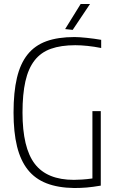

<svg xmlns="http://www.w3.org/2000/svg" viewBox="-20 -934 584 964"><path d="M307 -788 385 -914H432L345 -784ZM353 10Q272 9 214 -13.5Q156 -36 119.5 -82Q83 -128 65.5 -199Q48 -270 48 -369Q48 -471 65 -543Q82 -615 118.5 -660.5Q155 -706 213 -727Q271 -748 354 -748Q377 -748 415.5 -744Q454 -740 488 -734V-693Q453 -700 419.5 -703.5Q386 -707 358 -707Q286 -707 235.5 -689Q185 -671 153.5 -630.5Q122 -590 107.5 -525.5Q93 -461 93 -369Q93 -192 154.5 -111.5Q216 -31 351 -31Q366 -31 391 -32.5Q416 -34 444 -38V-376H486V-2Q445 5 415 7.5Q385 10 353 10Z"/></svg>

Font: Encode Sans Compressed
Style: ExtraLight
Weight: 200
Designer: Pablo Impallari, Andres Torresi
Foundry: Pablo Impallari, Andres Torresi
Version: Version 1.000; ttfautohint (v1.00) -l 8 -r 50 -G 200 -x 14 -